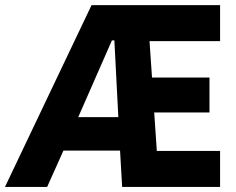

<svg xmlns="http://www.w3.org/2000/svg" viewBox="-25 -740 936 760"><path d="M-5.4 0 337.4 -719.7H846.2V-577.1H566.9L576.7 -433.1H804.2V-294.9H585.4L595.7 -142.6H846.2V0H458.5L450.2 -144H226.1L161.6 0ZM418 -580.1 284.7 -276.4H443.4L427.7 -580.1Z"/></svg>

Font: Reddit Sans ExtraBold
Style: Regular
Weight: 800
Designer: Stephen Hutchings
Foundry: Reddit
Version: Version 1.014; ttfautohint (v1.8.4.7-5d5b)